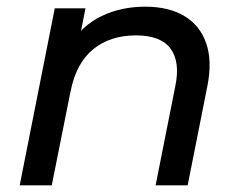

<svg xmlns="http://www.w3.org/2000/svg" viewBox="-20 -555 721 575"><path d="M415 -535Q485 -535 532 -507Q579 -479 597.5 -425.5Q616 -372 601 -297L542 0H446L505 -297Q520 -369 491 -409Q462 -449 387 -449Q310 -449 259 -407.5Q208 -366 191 -280L135 0H39L144 -530H236L206 -378L188 -419Q226 -479 284.5 -507Q343 -535 415 -535Z"/></svg>

Font: MOST Montserrat Medium
Style: Italic
Weight: 500
Italic angle: -11.3°
Designer: Julieta Ulanovsky
Foundry: Julieta Ulanovsky
Version: Version 8.000;March 11, 2024;FontCreator 15.0.0.2926 64-bit